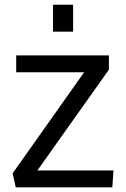

<svg xmlns="http://www.w3.org/2000/svg" viewBox="-20 -802 540 822"><path d="M34.2 -60.1 340.3 -492.7H49.3V-564.9H446.3V-503.9L140.1 -72.3H465.8L460.9 0H47.4ZM207 -781.7H293V-666.5H207Z"/></svg>

Font: Duru Sans
Style: Regular
Weight: 400
Designer: Onur Yazõcõgil
Foundry: Onur Yazõcõgil
Version: Version 1.002